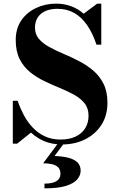

<svg xmlns="http://www.w3.org/2000/svg" viewBox="-20 -780 648 1056"><path d="M321.5 14.5Q266.5 14.5 224.2 -3.2Q182 -21 150.5 -51L74.5 10H50.5V-225.5H77Q90.5 -186 110.5 -148Q130.5 -110 159 -79.5Q187.5 -49 225.5 -30.8Q263.5 -12.5 313.5 -12.5Q360.5 -12.5 395 -28.5Q429.5 -44.5 448.2 -74Q467 -103.5 467 -143.5Q467 -184.5 445.2 -211.8Q423.5 -239 387.8 -258.8Q352 -278.5 309.2 -296Q266.5 -313.5 223.8 -334Q181 -354.5 145.2 -383.5Q109.5 -412.5 88 -455.2Q66.5 -498 66.5 -560Q66.5 -623 97.2 -667.8Q128 -712.5 178.8 -736.2Q229.5 -760 288.5 -760Q333 -760 371.2 -745.8Q409.5 -731.5 440 -704.5L514.5 -760H537V-534.5H510.5Q490.5 -595.5 460.5 -639.8Q430.5 -684 389.8 -707.8Q349 -731.5 297 -731.5Q237.5 -731.5 205 -703.8Q172.5 -676 172.5 -628Q172.5 -591.5 194 -566.2Q215.5 -541 251 -521.5Q286.5 -502 329.2 -484Q372 -466 414.2 -444.2Q456.5 -422.5 492 -392.5Q527.5 -362.5 549.2 -319.5Q571 -276.5 571 -215Q571 -145 538 -93.5Q505 -42 448.5 -13.8Q392 14.5 321.5 14.5ZM224.5 256V230Q269 230 290.8 216Q312.5 202 312.5 176.5Q312.5 152 299 139.5Q285.5 127 264 122.5Q242.5 118 217.5 118L305.5 -0.5H338.5L280 78Q325 79.5 357.2 88Q389.5 96.5 406.5 113.8Q423.5 131 423.5 159Q423.5 184 405.2 206.2Q387 228.5 343.5 242.2Q300 256 224.5 256Z"/></svg>

Font: Bodoni Moda SC 9pt
Style: Bold
Weight: 700
Designer: Owen Earl
Foundry: indestructible type
Version: Version 2.005